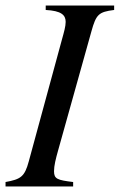

<svg xmlns="http://www.w3.org/2000/svg" viewBox="-28 -673 432 693"><path d="M384 -653H137V-637C193 -634 209 -619 209 -594C209 -578 203 -557 196 -532L76 -91C61 -35 47 -26 -8 -16V0H236V-16C179 -23 167 -27 167 -55C167 -75 173 -99 182 -131L302 -560C319 -621 328 -630 384 -637Z"/></svg>

Font: XITS
Style: Italic
Weight: 400
Italic angle: -16.33°
Designer: MicroPress Inc., with final additions and corrections provided by Coen Hoffman, Elsevier (retired)
Version: Version 1.302